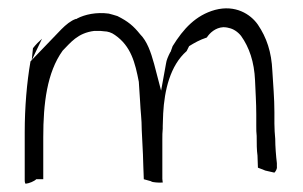

<svg xmlns="http://www.w3.org/2000/svg" viewBox="-20 -486 735 466"><path d="M40 -49C40 -46 40 -43 42 -40C51 -41 63 -46 68 -51H85V-153C85 -235 94 -310 132 -363C151 -382 168 -406 209 -411H220C223 -411 225 -411 233 -410C241 -410 251 -407 259 -401C298 -374 308 -334 317 -287V-286L320 -240C321 -216 324 -197 324 -171C325 -151 326 -130 327 -110V-109C327 -98 328 -89 328 -78C328 -70 329 -62 329 -51L347 -46L348 -45C350 -44 364 -42 375 -43C375 -45 374 -49 374 -52V-148C374 -157 374 -165 375 -174V-180C375 -191 376 -200 376 -209V-210C379 -267 393 -327 433 -362L439 -374C452 -382 464 -389 482 -395C489 -406 503 -419 522 -420C522 -420 530 -420 536 -418C546 -416 557 -409 565 -399C585 -371 597 -336 599 -291C600 -263 602 -238 602 -208V-181C602 -171 602 -164 603 -156V-154C603 -138 603 -122 605 -108V-107L606 -79C612 -77 616 -75 624 -72L646 -67C649 -70 653 -76 652 -82V-90C650 -106 648 -131 648 -149C647 -160 646 -174 646 -186V-214C646 -247 643 -280 641 -314C639 -360 627 -395 606 -426C588 -452 551 -475 502 -462C455 -449 425 -416 399 -374L394 -360L393 -359C388 -349 384 -340 383 -332L371 -266L354 -331C346 -360 337 -386 320 -403C304 -423 291 -434 265 -447C258 -449 249 -452 244 -453C214 -457 186 -451 167 -441L166 -440H164C152 -436 140 -426 129 -415L54 -337C45 -285 40 -225 40 -165ZM57 -340 82 -392C74 -385 67 -378 60 -369Z"/></svg>

Font: SolarCharger
Style: 150
Weight: 100
Designer: Mew Too
Foundry: Cannot Into Space Fonts/KineticPlasma Fonts
Version: Version 1.100